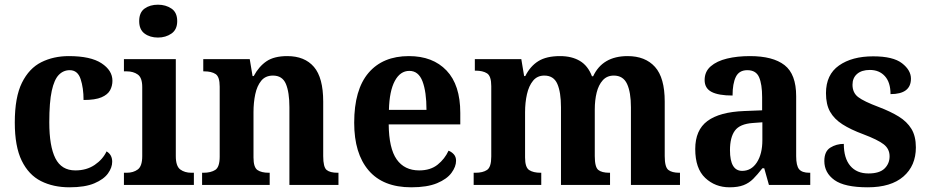

<svg xmlns="http://www.w3.org/2000/svg" viewBox="-20 -788 3951 818"><path d="M276 10Q207 10 154.5 -16.5Q102 -43 72.5 -103.5Q43 -164 43 -266Q43 -374 73.5 -435.5Q104 -497 156 -523Q208 -549 273 -549Q366 -549 412.5 -518.5Q459 -488 459 -444Q459 -422 449 -403.5Q439 -385 412.5 -373.5Q386 -362 336 -362Q336 -413 323.5 -451Q311 -489 277 -489Q250 -489 230.5 -469Q211 -449 200.5 -401Q190 -353 190 -267Q190 -165 216 -113.5Q242 -62 301 -62Q349 -62 383.5 -85.5Q418 -109 434 -143Q458 -129 458 -99Q458 -74 440 -49Q422 -24 382 -7Q342 10 276 10Z M653 -628Q619 -628 596 -645Q573 -662 573 -698Q573 -735 596 -751.5Q619 -768 653 -768Q686 -768 710.5 -751.5Q735 -735 735 -698Q735 -662 710.5 -645Q686 -628 653 -628ZM508 0V-52H520Q548 -52 567 -66Q586 -80 586 -123V-417Q586 -457 567 -470.5Q548 -484 520 -484H508V-536H729V-123Q729 -80 748 -66Q767 -52 795 -52H806V0Z M841 0V-52H847Q878 -52 897 -64Q916 -76 916 -121V-419Q916 -461 898.5 -472.5Q881 -484 850 -484H846V-536H1044L1056 -464H1061Q1083 -505 1115.5 -527Q1148 -549 1204 -549Q1278 -549 1317.5 -503Q1357 -457 1357 -355V-123Q1357 -76 1371.5 -64Q1386 -52 1418 -52H1422V0H1213V-331Q1213 -395 1198 -430.5Q1183 -466 1143 -466Q1111 -466 1093 -444Q1075 -422 1067.5 -386.5Q1060 -351 1060 -310V-117Q1060 -75 1077 -63.5Q1094 -52 1125 -52H1129V0Z M1732 10Q1612 10 1550.5 -62Q1489 -134 1489 -265Q1489 -406 1550 -477.5Q1611 -549 1722 -549Q1824 -549 1882.5 -487.5Q1941 -426 1941 -307V-258H1636Q1637 -156 1670 -109Q1703 -62 1766 -62Q1814 -62 1844.5 -86.5Q1875 -111 1891 -146Q1904 -141 1913.5 -130.5Q1923 -120 1923 -103Q1923 -78 1903.5 -51.5Q1884 -25 1842 -7.5Q1800 10 1732 10ZM1797 -320Q1797 -397 1780 -441.5Q1763 -486 1724 -486Q1685 -486 1662 -443Q1639 -400 1637 -320Z M1998 0V-52H2006Q2037 -52 2055 -64Q2073 -76 2073 -121V-421Q2073 -464 2055 -475.5Q2037 -487 2006 -487H2003V-536H2201L2213 -464H2218Q2239 -506 2273.5 -527.5Q2308 -549 2366 -549Q2416 -549 2450.5 -528.5Q2485 -508 2502 -463H2507Q2547 -549 2654 -549Q2729 -549 2770.5 -503Q2812 -457 2812 -355V-123Q2812 -76 2827.5 -64Q2843 -52 2874 -52H2877V0H2668V-331Q2668 -395 2651.5 -430.5Q2635 -466 2595 -466Q2566 -466 2548 -446Q2530 -426 2522 -393.5Q2514 -361 2514 -322V-123Q2514 -76 2529 -64Q2544 -52 2576 -52H2579V0H2370V-331Q2370 -395 2354.5 -430.5Q2339 -466 2299 -466Q2269 -466 2251 -444Q2233 -422 2225 -386.5Q2217 -351 2217 -310V-117Q2217 -75 2234.5 -63.5Q2252 -52 2283 -52H2286V0Z M3088 10Q3027 10 2984.5 -30Q2942 -70 2942 -153Q2942 -234 2994 -272.5Q3046 -311 3151 -315L3227 -318V-374Q3227 -429 3214 -459Q3201 -489 3164 -489Q3129 -489 3115 -460.5Q3101 -432 3101 -381Q3041 -381 3011.5 -396.5Q2982 -412 2982 -447Q2982 -483 3008 -505.5Q3034 -528 3077.5 -538.5Q3121 -549 3175 -549Q3273 -549 3322.5 -510.5Q3372 -472 3372 -378V-123Q3372 -82 3384.5 -67Q3397 -52 3428 -52H3432V0H3256L3236 -71H3228Q3207 -44 3189 -26Q3171 -8 3147.5 1Q3124 10 3088 10ZM3142 -60Q3181 -60 3204.5 -96Q3228 -132 3228 -191V-267L3187 -264Q3132 -260 3111 -231.5Q3090 -203 3090 -148Q3090 -60 3142 -60Z M3677 10Q3578 10 3535 -21Q3492 -52 3492 -102Q3492 -143 3517.5 -159Q3543 -175 3575 -175Q3575 -114 3602.5 -81.5Q3630 -49 3680 -49Q3727 -49 3748.5 -70Q3770 -91 3770 -122Q3770 -154 3744.5 -173.5Q3719 -193 3658 -216Q3604 -236 3569 -258.5Q3534 -281 3516.5 -312Q3499 -343 3499 -391Q3499 -470 3554.5 -509Q3610 -548 3700 -548Q3785 -548 3823 -518.5Q3861 -489 3861 -453Q3861 -387 3774 -387Q3774 -437 3750 -463.5Q3726 -490 3686 -490Q3651 -490 3631.5 -473Q3612 -456 3612 -427Q3612 -393 3636 -374.5Q3660 -356 3724 -332Q3774 -313 3809 -291.5Q3844 -270 3863 -239Q3882 -208 3882 -160Q3882 -82 3829 -36Q3776 10 3677 10Z"/></svg>

Font: Noto Serif Sinhala SemiCondensed
Style: Bold
Weight: 700
Width: 4
Designer: Jelle Bosma - Monotype Design Team
Foundry: Monotype Imaging Inc.
Version: Version 2.007; ttfautohint (v1.8.4.7-5d5b)